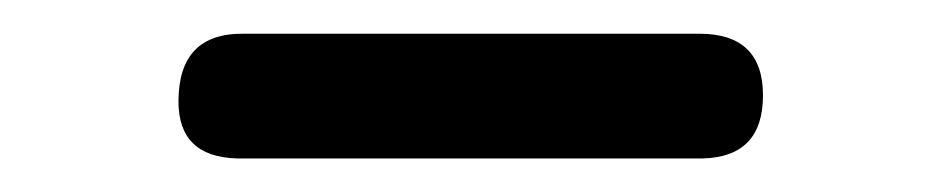

<svg xmlns="http://www.w3.org/2000/svg" viewBox="-20 -280 565 115"><path d="M86.9 -219.2Q86.9 -260.3 126 -259.8H398.9Q437 -259.8 437 -222.9Q437 -186 400.9 -185.1H122.1Q86.9 -186 86.9 -219.2Z"/></svg>

Font: CMU Typewriter Text
Style: Bold
Weight: 700
Version: Version 0.7.0